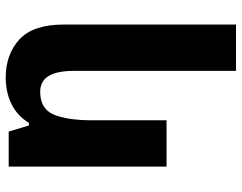

<svg xmlns="http://www.w3.org/2000/svg" viewBox="-106 -490 836 664"><g transform="rotate(-90 312.0 -158.0)"><path d="M376 -556.2C312 -556.2 252.4 -532.2 219.2 -476.1H210L189 -545.9H67.9V0H228V-256.8C228 -314.9 234.9 -359.9 248 -390.6C261.2 -421.4 287.6 -437 326.2 -437C376.5 -437 398.9 -397.5 398.9 -318.8V240.2H559.1V-356C559.1 -425.8 542 -477.1 507.8 -508.8C473.1 -540.5 429.2 -556.2 376 -556.2Z"/></g></svg>

Font: Avrile Sans
Style: Bold
Weight: 700
Designer: Monotype Design Team, Google (font), Stefan Peev (BGR Cyrillic), Cristiano Sobral (main changes)
Foundry: The Avrile Sans Project Authors
Version: Version 3.110